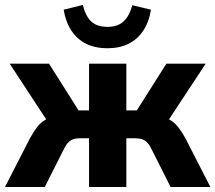

<svg xmlns="http://www.w3.org/2000/svg" viewBox="-21 -752 866 772"><path d="M-1 0 100 -197Q115 -224 129 -242Q143 -260 162 -270.5Q181 -281 208 -286L185 -241L18 -496H176L295 -308H337V-496H487V-308H529L648 -496H806L638 -241L615 -286Q643 -281 661.5 -270.5Q680 -260 694.5 -242Q709 -224 724 -197L825 0H665L591 -147Q582 -166 573 -176.5Q564 -187 552 -191.5Q540 -196 524 -196H487V0H337V-196H300Q283 -196 271.5 -191.5Q260 -187 251 -176.5Q242 -166 233 -147L159 0ZM411 -558Q362 -558 325.5 -576Q289 -594 266 -629Q243 -664 235 -713L312 -732Q323 -687 346 -665.5Q369 -644 411 -644Q452 -644 475.5 -665.5Q499 -687 511 -731L586 -713Q578 -663 554.5 -628Q531 -593 495 -575.5Q459 -558 411 -558Z"/></svg>

Font: Nunito Sans 10pt SemiCondensed ExtraBold
Style: Regular
Weight: 800
Width: 4
Designer: Vernon Adams
Foundry: Vernon Adams
Version: Version 3.101;gftools[0.9.27]